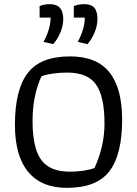

<svg xmlns="http://www.w3.org/2000/svg" viewBox="-20 -898 661 926"><path d="M190 -696Q224 -759 224 -813H171V-869Q195 -878 219 -878Q253 -878 269 -860Q285 -842 285 -806Q285 -776 272 -743.5Q259 -711 237 -685ZM355 -696Q389 -759 389 -813H336V-869Q360 -878 386 -878Q420 -878 435 -860.5Q450 -843 450 -806Q450 -776 437 -743.5Q424 -711 402 -685ZM52 -296Q52 -465 113.5 -545.5Q175 -626 318 -626Q446 -626 507.5 -549.5Q569 -473 569 -321Q569 -152 507.5 -72Q446 8 303 8Q180 8 116 -69Q52 -146 52 -296ZM436 -88Q484 -194 484 -302Q484 -432 443.5 -490Q403 -548 304 -548Q269 -548 234 -543Q199 -538 180 -530Q137 -437 137 -315Q137 -186 178 -128Q219 -70 317 -70Q351 -70 384 -75Q417 -80 436 -88Z"/></svg>

Font: Athiti Medium
Style: Regular
Weight: 500
Designer: CadsonDemak Team
Foundry: CadsonDemak
Version: Version 1.033